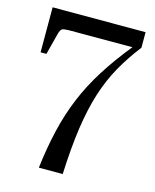

<svg xmlns="http://www.w3.org/2000/svg" viewBox="-105 -752 665 824"><g transform="rotate(15 228.0 -340.0)"><path d="M52 -480H26V-680H439V-611Q394 -553 361 -494Q328 -435 306 -366Q284 -297 271 -208Q258 -119 253 0H147Q158 -92 176.5 -170.5Q195 -249 224.5 -320Q254 -391 297.5 -460Q341 -529 401 -603H131Q96 -603 89 -598.5Q82 -594 77 -577Z"/></g></svg>

Font: Inria Serif
Style: Regular
Weight: 400
Designer: Black Foundry Team
Foundry: Black Foundry
Version: Version 1.000; ttfautohint (v1.8.3)